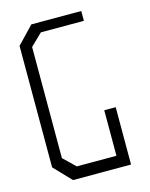

<svg xmlns="http://www.w3.org/2000/svg" viewBox="-118 -866 736 941"><g transform="rotate(-15 250.0 -395.0)"><path d="M428.2 -291V0H133.8L50.8 -86.9V-703.1L133.8 -790H387.2V-740.2H168.9L108.9 -682.1V-118.2L168.9 -60.1H370.1V-291Z"/></g></svg>

Font: Steps Mono
Style: Regular
Weight: 400
Width: 3
Version: Version 1.000;PS 001.000;hotconv 1.0.70;makeotf.lib2.5.58329